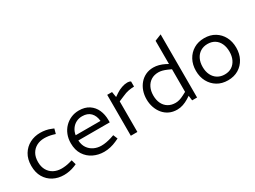

<svg xmlns="http://www.w3.org/2000/svg" viewBox="-47 -1395 2695 2028"><g transform="rotate(-30 1300.0 -381.5)"><path d="M304 7Q232 7 174.5 -23.5Q117 -54 83.5 -111Q50 -168 50 -249Q50 -331 85 -388.5Q120 -446 177.5 -476Q235 -506 305 -506Q338 -506 371 -500Q404 -494 434 -481L459 -471L443 -412L413 -421Q388 -428 362.5 -431.5Q337 -435 314 -435Q261 -435 220 -413Q179 -391 155.5 -350Q132 -309 132 -249Q132 -191 156 -149.5Q180 -108 221.5 -86.5Q263 -65 316 -65Q339 -65 365.5 -68.5Q392 -72 417 -79L449 -88L465 -31L437 -19Q405 -6 370.5 0.5Q336 7 304 7Z M794 7Q724 7 664 -22Q604 -51 567.5 -108Q531 -165 531 -248Q531 -304 549.5 -351Q568 -398 601.5 -432.5Q635 -467 679.5 -486.5Q724 -506 776 -506Q850 -506 899.5 -473Q949 -440 973.5 -385Q998 -330 998 -262V-234H615Q618 -178 644 -140.5Q670 -103 711 -83.5Q752 -64 800 -64Q830 -64 860 -69.5Q890 -75 920 -84L962 -98L984 -45L945 -27Q910 -11 871 -2Q832 7 794 7ZM618 -296H921Q915 -361 878.5 -398.5Q842 -436 776 -436Q736 -436 703 -419Q670 -402 647.5 -370.5Q625 -339 618 -296Z M1120 0V-499H1179L1190 -432L1230 -459Q1261 -480 1298 -493Q1335 -506 1369 -506Q1379 -506 1389.5 -503.5Q1400 -501 1409 -495V-433Q1374 -432 1340.5 -426Q1307 -420 1261 -399L1200 -373V0Z M1685 7Q1631 7 1589 -13Q1547 -33 1517.5 -68.5Q1488 -104 1472 -150.5Q1456 -197 1456 -249Q1456 -303 1472 -349Q1488 -395 1518 -430.5Q1548 -466 1590 -486Q1632 -506 1685 -506Q1717 -506 1750.5 -497Q1784 -488 1816 -472L1848 -455V-738L1928 -770V0H1868L1860 -60L1826 -38Q1792 -17 1756.5 -5Q1721 7 1685 7ZM1538 -249Q1538 -192 1558.5 -150.5Q1579 -109 1616.5 -86.5Q1654 -64 1705 -64Q1728 -64 1752.5 -71Q1777 -78 1806 -93L1848 -115V-391L1806 -410Q1778 -422 1753.5 -428.5Q1729 -435 1706 -435Q1654 -435 1616.5 -411.5Q1579 -388 1558.5 -346Q1538 -304 1538 -249Z M2304 7Q2230 7 2175 -26.5Q2120 -60 2089 -117.5Q2058 -175 2058 -249Q2058 -324 2089.5 -382Q2121 -440 2176.5 -473Q2232 -506 2305 -506Q2379 -506 2434 -472.5Q2489 -439 2519.5 -381.5Q2550 -324 2550 -249Q2550 -175 2519 -117Q2488 -59 2433 -26Q2378 7 2304 7ZM2305 -64Q2355 -64 2391 -87Q2427 -110 2447 -152Q2467 -194 2467 -249Q2467 -305 2447.5 -347Q2428 -389 2391.5 -412Q2355 -435 2305 -435Q2256 -435 2218.5 -412Q2181 -389 2160.5 -347Q2140 -305 2140 -249Q2140 -194 2160.5 -152Q2181 -110 2218.5 -87Q2256 -64 2305 -64Z"/></g></svg>

Font: REM Medium Light
Style: Regular
Weight: 300
Version: Version 1.005;gftools[0.9.28]